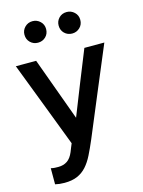

<svg xmlns="http://www.w3.org/2000/svg" viewBox="-137 -806 814 1096"><g transform="rotate(-15 270.0 -258.5)"><path d="M183 50Q188 38 192.5 26Q197 14 202 3Q153 -125 105 -251Q57 -377 8 -504H128Q162 -410 196 -317.5Q230 -225 264 -131Q301 -225 338 -317.5Q375 -410 413 -504H531Q477 -375 423 -246.5Q369 -118 315 12Q295 59 276.5 96Q258 133 235 158.5Q212 184 181 197.5Q150 211 105 211Q75 211 50 205V110Q64 113 73.5 113.5Q83 114 94 114Q125 114 147 99Q169 84 183 50ZM166 -601Q139 -601 120.5 -619Q102 -637 102 -665Q102 -691 120.5 -709.5Q139 -728 166 -728Q192 -728 211 -710Q230 -692 230 -665Q230 -637 211.5 -619Q193 -601 166 -601ZM368 -601Q341 -601 322.5 -619Q304 -637 304 -665Q304 -691 322 -709.5Q340 -728 368 -728Q394 -728 413 -710Q432 -692 432 -665Q432 -637 413 -619Q394 -601 368 -601Z"/></g></svg>

Font: Rosa Sans Medium
Style: Regular
Weight: 500
Designer: Pentagram / MCKL
Foundry: Pentagram / MCKL
Version: Version 1.005;September 16, 2019;FontCreator 11.5.0.2425 64-